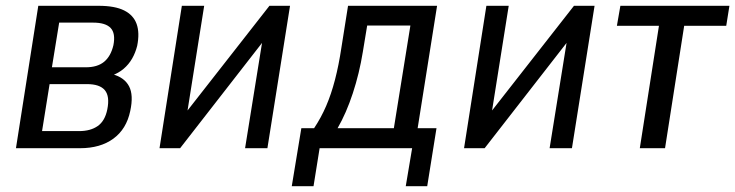

<svg xmlns="http://www.w3.org/2000/svg" viewBox="-20 -511 2535 662"><path d="M35 0 112 -491H320Q376 -491 408 -475Q440 -459 451 -428.5Q462 -398 453 -353Q447 -329 435.5 -309Q424 -289 406.5 -274Q389 -259 364 -250L368 -255Q409 -244 425 -213.5Q441 -183 429 -128Q416 -66 371 -33Q326 0 256 0ZM125 -59H253Q292 -59 317 -76.5Q342 -94 350 -134Q359 -179 341.5 -200Q324 -221 280 -221H151ZM159 -279H276Q316 -279 339 -298Q362 -317 371 -355Q379 -396 361.5 -414.5Q344 -433 301 -433H184Z M530 0 607 -491H684L619 -82H589L909 -491H980L902 0H825L891 -410H920L601 0Z M986 131 1019 -69H1063Q1087 -105 1104.5 -145.5Q1122 -186 1135 -236Q1148 -286 1157 -346L1180 -491H1487L1420 -69H1485L1453 131H1379L1401 0H1082L1061 131ZM1144 -69H1338L1395 -423H1246L1231 -332Q1219 -258 1196.5 -189.5Q1174 -121 1144 -69Z M1580 0 1657 -491H1734L1669 -82H1639L1959 -491H2030L1952 0H1875L1941 -410H1970L1651 0Z M2186 0 2252 -422H2107L2119 -491H2495L2484 -422H2339L2273 0Z"/></svg>

Font: Nunito Sans 10pt Condensed Medium
Style: Italic
Weight: 500
Width: 3
Italic angle: -9°
Designer: Vernon Adams
Foundry: Vernon Adams
Version: Version 3.101;gftools[0.9.27]